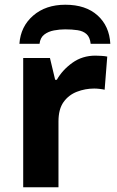

<svg xmlns="http://www.w3.org/2000/svg" viewBox="-20 -791 494 811"><path d="M383 -556Q394 -556 409 -555Q424 -554 433 -552L422 -412Q414 -414 401 -415.5Q388 -417 378 -417Q340 -417 305 -403.5Q270 -390 248.5 -360Q227 -330 227 -278V0H78V-546H191L213 -454H220Q244 -496 286 -526Q328 -556 383 -556ZM256 -771Q342 -771 392 -726Q442 -681 446 -606H363Q360 -634 345.5 -647Q331 -660 307.5 -663.5Q284 -667 255 -667Q232 -667 208 -662.5Q184 -658 167 -645Q150 -632 147 -606H62Q67 -679 120 -725Q173 -771 256 -771Z"/></svg>

Font: Noto Sans
Style: Bold
Weight: 700
Designer: Monotype Design Team
Foundry: Monotype Imaging Inc.
Version: Version 2.000;GOOG;noto-source:20170915:90ef993387c0; ttfaut